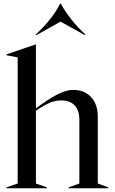

<svg xmlns="http://www.w3.org/2000/svg" viewBox="-20 -1001 610 1021"><path d="M15 -5 74 -25V-696L15 -707V-712L170 -765H171V-425Q237 -474 284.5 -498.5Q332 -523 369 -523Q429 -523 464.5 -484.5Q500 -446 500 -380V-25L556 -5V0H345V-5L402 -25V-364Q402 -415 376.5 -441Q351 -467 308 -467Q274 -467 243.5 -454Q213 -441 171 -412V-25L229 -5V0H15ZM173 -814 170 -817Q213 -857 247 -900Q281 -943 299 -981H304Q325 -941 360 -897Q395 -853 435 -817L432 -814L302 -886Z"/></svg>

Font: Nyght Serif
Style: Regular
Weight: 400
Designer: Maksym Kobuzan
Version: Version 0.410